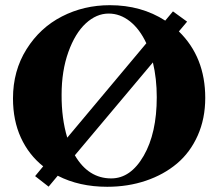

<svg xmlns="http://www.w3.org/2000/svg" viewBox="-20 -696 829 729"><path d="M164.6 12.7 113.3 -27.3 144 -64.5Q89.4 -107.9 59.3 -173.3Q29.3 -238.8 29.3 -322.3Q29.3 -427.2 80.6 -509Q131.8 -590.8 215.1 -633.5Q298.3 -676.3 397 -676.3Q516.6 -676.3 607.4 -617.7L636.7 -652.8L690.4 -613.8L659.2 -576.7Q759.3 -479 759.3 -324.2Q759.3 -245.6 730.7 -181.4Q702.1 -117.2 651.9 -75Q601.6 -32.7 533.7 -9.8Q465.8 13.2 387.2 13.2Q280.8 13.2 199.2 -28.8ZM213.9 -336.4Q213.4 -246.1 235.4 -173.3L535.6 -531.7Q510.7 -585.4 473.4 -615Q436 -644.5 392.6 -644.5Q346.2 -644.5 305.7 -607.2Q265.1 -569.8 239.5 -498.3Q213.9 -426.8 213.9 -336.4ZM402.3 -18.6Q476.1 -18.6 525.6 -104.5Q575.2 -190.4 575.2 -327.1Q575.2 -397.5 560.5 -459L264.2 -106.4Q315.4 -18.6 402.3 -18.6Z"/></svg>

Font: Elstob
Style: Bold
Weight: 700
Designer: Peter S. Baker
Version: Version 1.015